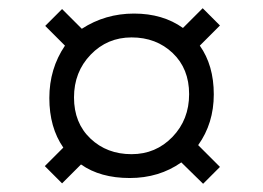

<svg xmlns="http://www.w3.org/2000/svg" viewBox="-20 -683 640 467"><path d="M134 -324Q100 -373 100 -444.5Q100 -516 138 -572L90 -620L131 -661L179 -613Q236 -650 306 -650Q376 -650 425 -615L473 -663L515 -621L466 -572Q500 -524 500 -453.5Q500 -383 462 -330L515 -277L474 -236L421 -288Q367 -250 295.5 -250Q224 -250 177 -283L131 -237L89 -279ZM300 -308Q359 -308 399.5 -350Q440 -392 440 -454Q440 -516 400 -554Q360 -592 300 -592Q241 -592 200.5 -550Q160 -508 160 -446Q160 -384 200 -346Q240 -308 300 -308Z"/></svg>

Font: Antic
Style: Regular
Weight: 400
Version: Version 1.0002